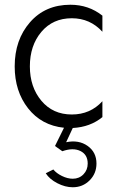

<svg xmlns="http://www.w3.org/2000/svg" viewBox="-20 -530 496 810"><path d="M283 -453Q203 -453 154.5 -395.5Q106 -338 106 -250Q106 -163 154.5 -105Q203 -47 283 -47Q361 -47 412 -103V-36Q361 6 287 10L259 70Q312 59 349.5 85.5Q387 112 387 160Q387 202 358 231Q329 260 287 260Q255 260 222 243Q189 226 173 201L205 185Q218 201 241.5 212.5Q265 224 287 224Q314 224 332 205.5Q350 187 350 160Q350 122 319 107Q288 92 243 108L212 86L250 9Q155 -1 98.5 -73Q42 -145 42 -250Q42 -362 106.5 -436Q171 -510 277 -510Q354 -510 412 -464V-396Q360 -453 283 -453Z"/></svg>

Font: Orkney Light
Style: Regular
Weight: 300
Designer: Samuel Oakes and Alfredo Marco Pradil
Foundry: Alfredo Marco Pradil
Version: 1.0; ttfautohint (v1.5)